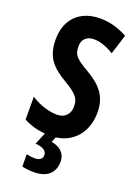

<svg xmlns="http://www.w3.org/2000/svg" viewBox="-177 -795 793 1107"><g transform="rotate(20 219.0 -242.0)"><path d="M305 130C305 82 273 50 217 40L231 8C340 -6 408 -91 408 -209C408 -303 363 -360 274 -412C192 -459 174 -479 174 -530C174 -570 198 -599 245 -599C281 -599 322 -586 368 -558L406 -679C354 -708 298 -724 240 -724C112 -725 36 -644 37 -523C37 -410 89 -363 173 -313C253 -266 269 -241 269 -195C269 -151 243 -117 191 -117C143 -117 84 -135 32 -169V-29C76 -6 118 5 164 9L134 82C178 85 204 100 204 127C204 150 188 163 157 163C142 163 125 161 107 156V232C127 237 152 240 181 240C261 240 305 199 305 130Z"/></g></svg>

Font: Noto Sans Ethiopic ExtraCondensed
Style: Bold
Weight: 700
Width: 2
Designer: Monotype Design Team
Foundry: Monotype Imaging Inc.
Version: Version 2.102